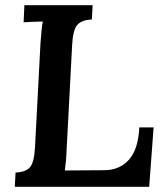

<svg xmlns="http://www.w3.org/2000/svg" viewBox="-20 -720 636 740"><path d="M37 0 40 -55Q81 -57 96.5 -76.5Q112 -96 115 -154L136 -553Q138 -578 140 -601Q142 -624 145 -637Q128 -637 106 -636Q84 -635 71 -634L74 -700H337L334 -645Q294 -643 277.5 -623.5Q261 -604 258 -546L237 -148Q236 -121 234 -98.5Q232 -76 230 -63L381 -64Q441 -64 477 -104.5Q513 -145 517 -229H572L555 0Z"/></svg>

Font: Lora SemiBold
Style: Italic
Weight: 600
Italic angle: -3°
Designer: Olga Karpushina, Alexei Vanyashin (Cyrillic)
Foundry: Cyreal
Version: Version 3.011; ttfautohint (v1.8.4.7-5d5b)